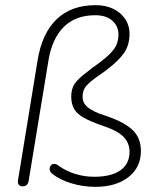

<svg xmlns="http://www.w3.org/2000/svg" viewBox="-20 -716 621 744"><path d="M182 -43Q171 -52 172.5 -64Q174 -76 184 -80Q194 -84 207 -74Q234 -54 270 -42.5Q306 -31 345 -31Q411 -31 446.5 -56Q482 -81 482 -128Q482 -161 459.5 -185Q437 -209 380 -228Q331 -245 305 -259.5Q279 -274 267.5 -293.5Q256 -313 256 -342Q256 -371 269 -391Q282 -411 320 -439Q339 -455 360 -469Q372 -478 373 -479Q407 -505 423 -527.5Q439 -550 439 -582Q439 -615 415 -636Q391 -657 349 -657Q273 -657 227.5 -612Q182 -567 168 -483L91 -15Q88 6 67 6Q57 6 52.5 -0.5Q48 -7 50 -19L126 -484Q143 -587 199.5 -641.5Q256 -696 351 -696Q391 -696 420.5 -681Q450 -666 466 -641Q482 -616 482 -586Q482 -542 461.5 -512Q441 -482 398 -449L381 -436Q373 -431 365 -425Q329 -400 314.5 -383.5Q300 -367 300 -341Q300 -320 314 -305.5Q328 -291 362 -277Q379 -271 396 -265Q463 -242 494.5 -211.5Q526 -181 526 -131Q526 -67 477.5 -29.5Q429 8 350 8Q301 8 255.5 -6Q210 -20 182 -43Z"/></svg>

Font: SN Pro Thin
Style: Italic
Weight: 200
Italic angle: -9°
Designer: Tobias Whetton
Foundry: Supernotes
Version: Version 1.003;Glyphs 3.3 (3324)